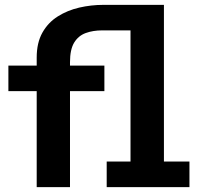

<svg xmlns="http://www.w3.org/2000/svg" viewBox="-20 -770 815 790"><path d="M131 0V-395H14.5V-500H131V-533Q131 -594 154.5 -635.8Q178 -677.5 217.8 -702.5Q257.5 -727.5 306.2 -738.8Q355 -750 405.5 -750H654.5V-105.5H759.5V0H419V-105.5H517V-645H400.5Q362.5 -645 332.5 -634Q302.5 -623 285.2 -594.8Q268 -566.5 268 -514V-500H409.5V-395H268V0Z"/></svg>

Font: Trispace SemiCondensed SemiBold
Style: Regular
Weight: 600
Width: 4
Designer: Tyler Finck
Foundry: Etcetera Type Company
Version: Version 1.210; ttfautohint (v1.8.3)